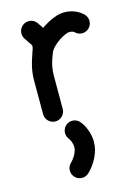

<svg xmlns="http://www.w3.org/2000/svg" viewBox="-120 -558 655 923"><g transform="rotate(-15 207.5 -96.0)"><path d="M75.7 -418.5C85.4 -402.8 94.2 -391.6 100.1 -382.3C103 -377.4 104 -375 104 -374C104 -369.6 103 -363.8 101.1 -357.4L96.2 -344.7L94.7 -338.4L89.4 -323.2C79.6 -295.4 68.8 -258.3 68.8 -208.5V-43C68.8 -16.1 90.8 5.9 117.7 5.9C144.5 5.9 166.5 -16.1 166.5 -43V-208.5C166.5 -243.7 173.3 -268.1 181.2 -291L188 -309.6C188.5 -310.5 188.5 -311 189 -312.5C195.3 -331.5 214.8 -351.6 238.8 -368.2C260.3 -382.3 279.8 -390.6 287.6 -391.6C301.3 -393.6 314 -387.7 316.4 -385.3C325.7 -375.5 337.9 -370.1 351.6 -370.1C378.4 -370.1 400.4 -392.1 400.4 -418.9C400.4 -432.1 395 -443.8 386.7 -452.6C363.3 -477.1 321.3 -495.6 272.9 -488.3C247.6 -484.4 214.4 -469.2 184.1 -449.2L176.8 -443.8L158.7 -470.2C149.9 -483.9 134.8 -493.2 117.2 -493.2C90.3 -493.2 68.4 -471.2 68.4 -444.3C68.4 -434.6 70.8 -426.3 75.7 -418.5ZM157.7 102.5C165.5 112.3 172.9 130.9 172.9 148.4C172.9 169.4 157.2 198.2 137.7 217.3C127.9 226.6 122.6 238.8 122.6 252.4C122.6 279.3 144.5 301.3 171.4 301.3C184.6 301.3 196.3 295.9 205.1 287.6C240.2 253.9 270.5 201.2 270.5 148.4C270.5 106 253.4 66.4 233.9 42C224.6 30.3 211.4 23.4 195.8 23.4C168.9 23.4 147 45.4 147 72.3C147 84 151.4 94.7 157.7 102.5Z"/></g></svg>

Font: Velvelyne Book
Style: Bold
Weight: 700
Designer: Manon Van der Borght et Mariel Nils
Foundry: Velvetyne
Version: Version 1.070;Glyphs 3.3.1 (3343)